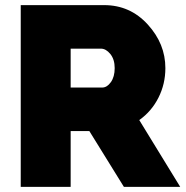

<svg xmlns="http://www.w3.org/2000/svg" viewBox="-20 -730 726 750"><path d="M256 0H61V-710H387Q488 -710 557 -634.5Q626 -559 626 -464Q626 -402 599 -348.5Q572 -295 524 -261L684 0H464L329 -218H256ZM256 -540V-388H379Q398 -388 413 -409Q428 -430 428 -464Q428 -498 411 -519Q394 -540 374 -540Z"/></svg>

Font: Raleway
Style: Heavy
Weight: 900
Designer: Matt McInerney, Pablo Impallari, Rodrigo Fuenzalida
Foundry: Matt McInerney, Pablo Impallari, Rodrigo Fuenzalida
Version: Version 2.001